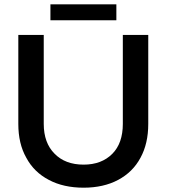

<svg xmlns="http://www.w3.org/2000/svg" viewBox="-20 -862 782 891"><path d="M233 -149C200 -182 183 -228 183 -287V-700H65V-287C65 -226 77 -174 102 -130C126 -85 161 -51 207 -27C252 -3 306 9 368 9C429 9 483 -3 528 -27C573 -51 608 -85 632 -130C656 -174 668 -226 668 -287V-700H550V-287C550 -228 534 -181 501 -148C468 -115 424 -98 368 -98C311 -98 266 -115 233 -149ZM214 -842V-768H520V-842Z"/></svg>

Font: Argentum Sans
Style: Regular
Weight: 400
Designer: Julieta Ulanovsky
Foundry: Julieta Ulanovsky
Version: Version 5.001;March 29, 2019;FontCreator 11.5.0.2425 64-bit